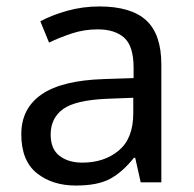

<svg xmlns="http://www.w3.org/2000/svg" viewBox="-20 -565 601 595"><path d="M288 -545Q386 -545 433 -502Q480 -459 480 -365V0H416L399 -76H395Q360 -32 321.5 -11Q283 10 215 10Q142 10 94 -28.5Q46 -67 46 -149Q46 -229 109 -272.5Q172 -316 303 -320L394 -323V-355Q394 -422 365 -448Q336 -474 283 -474Q241 -474 203 -461.5Q165 -449 132 -433L105 -499Q140 -518 188 -531.5Q236 -545 288 -545ZM314 -259Q214 -255 175.5 -227Q137 -199 137 -148Q137 -103 164.5 -82Q192 -61 235 -61Q303 -61 348 -98.5Q393 -136 393 -214V-262Z"/></svg>

Font: Noto Sans Old Turkic
Style: Regular
Weight: 400
Designer: Monotype Design Team
Foundry: Monotype Imaging Inc.
Version: Version 2.003; ttfautohint (v1.8.4.7-5d5b)